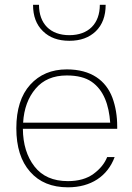

<svg xmlns="http://www.w3.org/2000/svg" viewBox="-20 -778 552 803"><path d="M470.2 -239.3V-248.5C470.2 -293 463.4 -333 450.2 -369.1C422.9 -441.4 361.3 -487.8 259.3 -487.8C195.8 -487.8 145 -466.3 106.4 -423.8C67.9 -381.3 48.3 -320.3 48.3 -241.7C48.3 -163.6 67.4 -103 106 -59.6C144 -16.1 196.8 5.4 264.2 5.4C360.4 5.4 429.7 -41 459.5 -121.1H428.2C417.5 -94.2 398.4 -70.8 371.1 -50.8C343.8 -30.8 308.1 -20.5 264.2 -20.5C202.1 -20.5 155.8 -41 124 -82C92.3 -123 76.2 -175.3 75.7 -239.3ZM76.7 -265.1C80.1 -323.2 97.7 -370.6 128.9 -407.2C159.7 -443.8 203.1 -462.4 259.3 -462.4C303.2 -462.4 337.9 -453.6 363.3 -436C414.1 -400.9 435.5 -338.9 440.9 -265.1ZM397.5 -757.8C397.5 -679.2 350.1 -630.9 270 -630.9C189.9 -630.9 143.1 -679.2 143.1 -757.8H118.2C118.2 -710.9 131.8 -674.3 159.7 -647.5C187 -620.6 223.6 -607.4 270 -607.4C316.4 -607.4 353 -620.6 380.9 -647.5C408.2 -674.3 421.9 -710.9 421.9 -757.8Z"/></svg>

Font: Estedad Thin
Style: Regular
Weight: 100
Designer: Amin Abedi
Version: Version 7.3